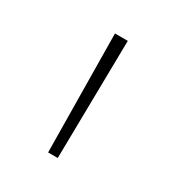

<svg xmlns="http://www.w3.org/2000/svg" viewBox="-80 -852 331 363"><g transform="rotate(30 85.0 -670.0)"><path d="M99 -799H71L74 -541H95Z"/></g></svg>

Font: Noto Sans Sinhala ExtraCondensed Thin
Style: Regular
Weight: 100
Width: 2
Designer: Jelle Bosma - Monotype Design Team
Foundry: Monotype Imaging Inc.
Version: Version 2.006